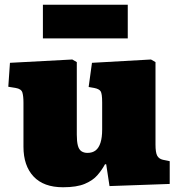

<svg xmlns="http://www.w3.org/2000/svg" viewBox="-20 -776 758 810"><path d="M246 14Q164 14 121.5 -31.5Q79 -77 79 -157V-343Q79 -370 74.5 -385.5Q70 -401 46 -405L15 -410L22 -511L285 -525L304 -514V-208Q304 -179 308.5 -162Q313 -145 323.5 -138Q334 -131 349 -131Q370 -131 383.5 -141.5Q397 -152 404 -174Q411 -196 411 -230V-344Q411 -381 404.5 -391Q398 -401 377 -405L354 -409L368 -511L617 -525L636 -514V-166Q636 -133 643 -119.5Q650 -106 667 -102L696 -96V0L442 9L428 -83H423Q410 -59 391 -37Q372 -15 338 -0.5Q304 14 246 14ZM161 -614V-756H519V-614Z"/></svg>

Font: Literata Black
Style: Regular
Weight: 900
Designer: Latin by Veronika Burian and Jose Scaglione. Greek by Irene Vlachou. Cyrillic by Vera Evstafieva.
Foundry: TypeTogether
Version: Version 3.103;gftools[0.9.29]